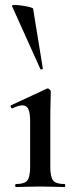

<svg xmlns="http://www.w3.org/2000/svg" viewBox="-20 -751 306 771"><path d="M44 0Q41 0 41 -6Q41 -12 44 -12Q78 -12 89.5 -26Q101 -40 101 -81V-263Q101 -297 94 -312.5Q87 -328 70 -328Q62 -328 52 -325Q42 -322 30 -316Q26 -315 23.5 -321Q21 -327 24 -328L168 -395Q170 -396 171 -396Q175 -396 179.5 -391.5Q184 -387 184 -384Q184 -373 183 -344Q182 -315 182 -264V-81Q182 -40 193.5 -26Q205 -12 239 -12Q242 -12 242 -6Q242 0 239 0Q219 0 194 -1Q169 -2 141 -2Q114 -2 88.5 -1Q63 0 44 0ZM28 -727Q27 -731 39 -731Q51 -731 68.5 -728.5Q86 -726 99.5 -722.5Q113 -719 113 -716L152 -476Q153 -474 148 -472.5Q143 -471 142 -474Z"/></svg>

Font: Cormorant SemiBold
Style: Regular
Weight: 600
Designer: Christian Thalmann (Catharsis Fonts)
Foundry: Catharsis Fonts
Version: Version 4.000